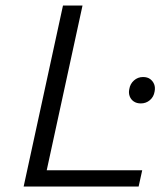

<svg xmlns="http://www.w3.org/2000/svg" viewBox="-20 -678 597 698"><path d="M66 0 209 -658H280L137 0ZM89 0 102 -59H497L484 0ZM492 -302Q477 -302 466.5 -309Q456 -316 451.5 -328Q447 -340 450 -354Q453 -373 467 -385.5Q481 -398 500 -398Q516 -398 526 -390.5Q536 -383 540.5 -371.5Q545 -360 542 -345Q539 -326 525 -314Q511 -302 492 -302Z"/></svg>

Font: Ysabeau
Style: Italic
Weight: 400
Italic angle: -12°
Designer: Christian Thalmann (Catharsis Fonts)
Version: Version 2.000;gftools[0.9.27.dev2+g8671c4b]